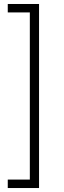

<svg xmlns="http://www.w3.org/2000/svg" viewBox="-20 -823 328 977"><path d="M19.5 133.8V90.8H131.8V-759.8H19.5V-802.7H178.7V133.8Z"/></svg>

Font: Pretendard GOV ExtraLight
Style: Regular
Weight: 200
Designer: Base glyphs from Inter by Rasmus Andersson; Hangeul glyphs from Noto Sans CJK(Source Han Sans) by Jang Soo-young and Kan
Foundry: Kil Hyung-jin
Version: Version 1.309